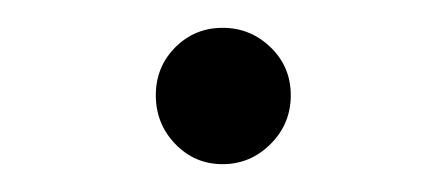

<svg xmlns="http://www.w3.org/2000/svg" viewBox="-20 -457 320 138"><path d="M174.5 -353.5Q160 -339 140 -339Q120 -339 106 -353.5Q92 -368 92 -388.5Q92 -409 106 -423Q120 -437 140 -437Q160 -437 174.5 -423Q189 -409 189 -388.5Q189 -368 174.5 -353.5Z"/></svg>

Font: Halant
Style: Regular
Weight: 400
Designer: Hitesh Malaviya (Devanagari), Satya Rajpurohit (Latin)
Foundry: Indian Type Foundry
Version: Version 1.101;PS 1.0;hotconv 1.0.78;makeotf.lib2.5.61930; tt